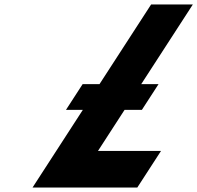

<svg xmlns="http://www.w3.org/2000/svg" viewBox="-20 -845 889 865"><path d="M541.2 -350H619.2L694.3 -466H616.3L848.9 -825H660.9L428.3 -466H352.3L277.2 -350H353.2L126.5 0H598.5L705.4 -165H421.4Z"/></svg>

Font: Hussar
Style: BdWodka
Weight: 700
Foundry: Cannot Into Space Fonts
Version: Version 2.00